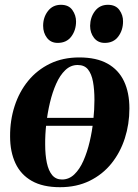

<svg xmlns="http://www.w3.org/2000/svg" viewBox="-20 -766 574 799"><path d="M373 -242.5H156L160.5 -275.5H377ZM310 -527Q381.5 -527 427.5 -501.2Q473.5 -475.5 496 -428Q518.5 -380.5 518.5 -314.5Q518.5 -249.5 499.5 -190.5Q480.5 -131.5 443.8 -85.8Q407 -40 353 -13.5Q299 13 229.5 13Q158.5 13 112.5 -13Q66.5 -39 44.2 -86.8Q22 -134.5 22 -198Q21.5 -265 40.8 -324.5Q60 -384 97.2 -429.5Q134.5 -475 188 -501Q241.5 -527 310 -527ZM303 -495.5Q274 -495.5 251.8 -474.2Q229.5 -453 213.8 -417.5Q198 -382 187.8 -338.8Q177.5 -295.5 172.5 -250Q167.5 -204.5 168 -165Q168 -121 175 -88.2Q182 -55.5 197.2 -37.2Q212.5 -19 238 -19Q267 -19 289.2 -40.2Q311.5 -61.5 327.2 -97.2Q343 -133 353.2 -176.5Q363.5 -220 368.2 -265Q373 -310 373 -350Q373 -393 367 -425.8Q361 -458.5 346.2 -477Q331.5 -495.5 303 -495.5ZM220 -587.5Q191.5 -587.5 175.5 -608.5Q159.5 -629.5 159.5 -658.5Q159.5 -694 179.5 -720Q199.5 -746 233.5 -746Q266 -746 281.2 -724.2Q296.5 -702.5 296.5 -676.5Q296.5 -640.5 276.8 -614Q257 -587.5 220 -587.5ZM416 -587.5Q387.5 -587.5 371.2 -608.5Q355 -629.5 355 -658.5Q355.5 -694 375.2 -720Q395 -746 429 -746Q461.5 -746 477 -724.2Q492.5 -702.5 492 -676.5Q492 -640.5 472.2 -614Q452.5 -587.5 416 -587.5Z"/></svg>

Font: Merriweather 120pt
Style: Bold Italic
Weight: 700
Italic angle: -7.8°
Version: Version 2.101